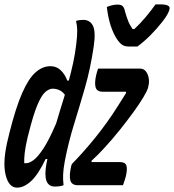

<svg xmlns="http://www.w3.org/2000/svg" viewBox="-40 -848 797 879"><path d="M589 -635H550Q532 -635 520 -642.5Q508 -650 494 -671Q478 -696 466.5 -731.5Q455 -767 449 -816Q460 -821 473.5 -824Q487 -827 498 -827Q514 -827 521.5 -820Q529 -813 533 -793Q539 -772 546.5 -752.5Q554 -733 567 -715H575Q603 -741 628 -771Q653 -801 672 -828H691Q720 -828 729.5 -822Q739 -816 736 -806Q732 -785 703 -748Q678 -716 648 -686Q618 -656 589 -635ZM191 -545Q219 -545 238.5 -526Q258 -507 268 -479H275Q286 -519 295 -560.5Q304 -602 309 -645Q314 -685 313.5 -709Q313 -733 308 -752Q321 -757 341 -757Q372 -757 385.5 -730Q399 -703 389 -635Q374 -533 348.5 -445Q323 -357 298 -276Q273 -195 257 -112Q250 -75 249 -49.5Q248 -24 251 0Q235 6 211 6Q153 6 173 -101Q175 -111 177 -120H169Q135 -49 102.5 -19Q70 11 38 11Q-1 11 -15 -50.5Q-29 -112 -2 -218L3 -239Q32 -355 61.5 -422Q91 -489 123 -517Q155 -545 191 -545ZM409 -534H601Q618 -534 628 -521Q638 -508 641 -489Q644 -470 639 -453L638 -447Q634 -432 616 -402Q598 -372 570 -333.5Q542 -295 508 -252.5Q474 -210 438 -171Q407 -137 379 -112V-106H509Q533 -106 538.5 -90.5Q544 -75 536 -40Q533 -30 529.5 -19Q526 -8 523 0H317Q288 0 282 -22.5Q276 -45 286 -88L289 -97Q343 -152 397.5 -219.5Q452 -287 498 -360Q508 -376 517.5 -391Q527 -406 537 -422V-428H431Q403 -428 397.5 -449Q392 -470 401 -507Q403 -515 405 -521.5Q407 -528 409 -534ZM71 -101H81Q94 -101 113.5 -115Q133 -129 159 -168.5Q185 -208 217 -283Q227 -317 237 -349.5Q247 -382 257 -414Q246 -429 231.5 -435.5Q217 -442 201 -442Q185 -442 167.5 -427Q150 -412 131 -367Q112 -322 90 -233L87 -222Q76 -175 73 -147Q70 -119 71 -101Z"/></svg>

Font: Recursive Mn Csl St Med
Style: Italic
Weight: 500
Italic angle: -15°
Monospace: yes
Version: Version 1.079;hotconv 1.0.112;makeotfexe 2.5.65598; ttfautoh